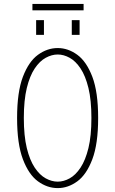

<svg xmlns="http://www.w3.org/2000/svg" viewBox="-20 -952 590 983"><path d="M275.5 11Q222 11 174.5 -23.5Q127 -58 97.2 -136.8Q67.5 -215.5 67.5 -348Q67.5 -480.5 97.2 -558.8Q127 -637 174.5 -671.5Q222 -706 275.5 -706Q328.5 -706 375.8 -671.5Q423 -637 452.8 -558.8Q482.5 -480.5 482.5 -348Q482.5 -215.5 452.8 -136.8Q423 -58 375.8 -23.5Q328.5 11 275.5 11ZM275.5 -22Q306 -22 336.5 -38.8Q367 -55.5 392.2 -93.5Q417.5 -131.5 432.8 -194Q448 -256.5 448 -348Q448 -439 432.8 -501.5Q417.5 -564 392.2 -601.8Q367 -639.5 336.5 -656.2Q306 -673 275.5 -673Q245 -673 214.2 -656.2Q183.5 -639.5 158 -601.8Q132.5 -564 117.2 -501.5Q102 -439 102 -348Q102 -256.5 117.2 -194Q132.5 -131.5 158 -93.5Q183.5 -55.5 214.2 -38.8Q245 -22 275.5 -22ZM165 -849H205V-773.5H165ZM347.5 -849H387.5V-773.5H347.5ZM146 -899V-932H408V-899Z"/></svg>

Font: Trispace SemiCondensed Thin
Style: Regular
Weight: 100
Width: 4
Designer: Tyler Finck
Foundry: Etcetera Type Company
Version: Version 1.210; ttfautohint (v1.8.3)